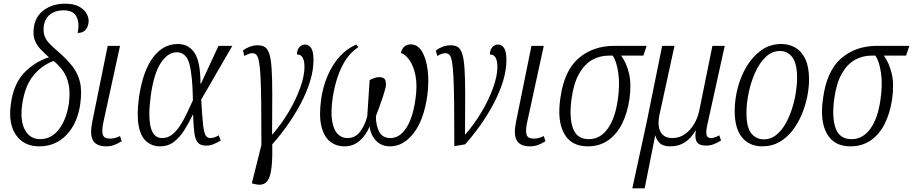

<svg xmlns="http://www.w3.org/2000/svg" viewBox="-20 -785 4960 1043"><path d="M193 10Q110 10 67 -51.5Q24 -113 39 -220Q53 -326 108.5 -386.5Q164 -447 246 -474Q221 -496 200 -518Q179 -540 168.5 -568Q158 -596 164 -636Q172 -697 219.5 -731Q267 -765 333 -765Q381 -765 410 -749Q439 -733 451.5 -709Q464 -685 461 -662Q453 -606 402 -606Q413 -660 395.5 -694.5Q378 -729 325 -729Q280 -729 252 -706.5Q224 -684 218 -646Q214 -614 221.5 -591.5Q229 -569 248.5 -548.5Q268 -528 300 -501Q343 -463 372.5 -426Q402 -389 414 -341Q426 -293 416 -220Q401 -115 341.5 -52.5Q282 10 193 10ZM197 -29Q259 -29 300 -82.5Q341 -136 354 -222Q362 -283 353 -326Q344 -369 322.5 -399.5Q301 -430 271 -454Q206 -430 160.5 -373.5Q115 -317 101 -220Q88 -132 114.5 -81Q141 -30 197 -29Z M558 10Q504 10 485.5 -21.5Q467 -53 481 -122L565 -536H632L541 -118Q532 -75 538.5 -53.5Q545 -32 578 -32Q604 -32 632 -46L641 -18Q623 -6 602 2Q581 10 558 10Z M849 10Q807 10 776 -16Q745 -42 733.5 -100.5Q722 -159 735 -257Q756 -399 811 -472.5Q866 -546 945 -546Q1005 -546 1037 -497.5Q1069 -449 1069 -331H1072L1167 -536H1242L1073 -244Q1078 -154 1083 -109Q1088 -64 1097 -49.5Q1106 -35 1122 -35Q1133 -35 1145.5 -39Q1158 -43 1168 -50L1179 -22Q1164 -12 1143 -3Q1122 6 1100 6Q1070 6 1055.5 -9.5Q1041 -25 1036 -61.5Q1031 -98 1029 -161H1027Q1006 -118 981.5 -78.5Q957 -39 925 -14.5Q893 10 849 10ZM861 -35Q892 -35 916.5 -55Q941 -75 960.5 -106Q980 -137 996.5 -172.5Q1013 -208 1028 -240Q1026 -377 1008.5 -439Q991 -501 940 -501Q892 -501 854 -444Q816 -387 799 -266Q784 -154 798.5 -94.5Q813 -35 861 -35Z M1364 215 1348 211 1400 3Q1400 -135 1399 -226Q1398 -317 1395 -371.5Q1392 -426 1386.5 -452.5Q1381 -479 1372.5 -487.5Q1364 -496 1351 -496Q1342 -496 1331.5 -492.5Q1321 -489 1307 -481L1300 -511Q1317 -524 1337.5 -531.5Q1358 -539 1380 -539Q1404 -539 1419 -529.5Q1434 -520 1443 -492.5Q1452 -465 1455.5 -411.5Q1459 -358 1459 -271Q1459 -184 1458 -55H1460Q1509 -111 1548.5 -177.5Q1588 -244 1611 -308.5Q1634 -373 1634 -421Q1634 -490 1593 -489Q1594 -516 1607 -529.5Q1620 -543 1637 -543Q1659 -543 1671 -523Q1683 -503 1683 -459Q1683 -403 1664 -342Q1645 -281 1612.5 -220Q1580 -159 1540 -103Q1500 -47 1459 -1Q1462 133 1442 181.5Q1422 230 1364 215Z M1725 -249Q1734 -311 1758 -369.5Q1782 -428 1821.5 -473.5Q1861 -519 1915 -543L1927 -529Q1885 -502 1857 -458Q1829 -414 1812 -360.5Q1795 -307 1787 -252Q1776 -174 1784.5 -126Q1793 -78 1815 -56.5Q1837 -35 1867 -35Q1908 -35 1934 -67Q1960 -99 1975 -152Q1978 -198 1981.5 -250.5Q1985 -303 1988 -350Q1999 -356 2013 -361Q2027 -366 2040 -366Q2067 -366 2073 -349.5Q2079 -333 2075 -312Q2070 -290 2059.5 -258Q2049 -226 2038 -196.5Q2027 -167 2022 -154Q2022 -103 2040 -69Q2058 -35 2101 -35Q2151 -35 2187 -90Q2223 -145 2237 -247Q2248 -324 2236.5 -377.5Q2225 -431 2202.5 -461Q2180 -491 2158 -497Q2162 -519 2176 -531.5Q2190 -544 2211 -544Q2249 -544 2272.5 -505Q2296 -466 2303.5 -402Q2311 -338 2301 -264Q2282 -132 2226.5 -61Q2171 10 2099 10Q2051 10 2022 -21.5Q1993 -53 1988 -98Q1968 -50 1933.5 -20Q1899 10 1851 10Q1805 10 1772 -17Q1739 -44 1725.5 -101Q1712 -158 1725 -249Z M2348 -511Q2365 -524 2385.5 -531.5Q2406 -539 2428 -539Q2452 -539 2467 -529.5Q2482 -520 2491 -492.5Q2500 -465 2503.5 -411.5Q2507 -358 2507 -271Q2507 -184 2506 -55H2508Q2557 -111 2596.5 -177.5Q2636 -244 2659 -308.5Q2682 -373 2682 -421Q2682 -490 2641 -489Q2642 -516 2655 -529.5Q2668 -543 2685 -543Q2707 -543 2719 -523Q2731 -503 2731 -459Q2731 -403 2712 -342Q2693 -281 2660.5 -220Q2628 -159 2588 -103Q2548 -47 2507 -1L2448 9Q2448 -131 2447 -223.5Q2446 -316 2443 -370.5Q2440 -425 2435 -452Q2430 -479 2421 -487.5Q2412 -496 2399 -496Q2390 -496 2379.5 -492.5Q2369 -489 2355 -481Z M2860 10Q2806 10 2787.5 -21.5Q2769 -53 2783 -122L2867 -536H2934L2843 -118Q2834 -75 2840.5 -53.5Q2847 -32 2880 -32Q2906 -32 2934 -46L2943 -18Q2925 -6 2904 2Q2883 10 2860 10Z M3173 10Q3083 10 3044.5 -59.5Q3006 -129 3024 -251Q3044 -400 3122.5 -468Q3201 -536 3318 -536H3493L3475 -483H3354Q3383 -444 3397 -386Q3411 -328 3399 -245Q3388 -171 3359.5 -113.5Q3331 -56 3284 -23Q3237 10 3173 10ZM3179 -29Q3240 -29 3281 -85.5Q3322 -142 3336 -244Q3348 -323 3339 -387.5Q3330 -452 3308 -483H3289Q3239 -483 3197.5 -460Q3156 -437 3126.5 -386Q3097 -335 3085 -250Q3071 -147 3092.5 -88Q3114 -29 3179 -29Z M3415 238 3495 -131 3577 -536H3644L3563 -164Q3555 -129 3558.5 -100Q3562 -71 3580 -53Q3598 -35 3632 -35Q3671 -35 3701 -56.5Q3731 -78 3751 -112Q3771 -146 3779 -186L3850 -536H3917L3821 -101Q3814 -67 3818.5 -51Q3823 -35 3842 -35Q3850 -35 3861.5 -38.5Q3873 -42 3887 -50L3897 -22Q3877 -9 3857 -1.5Q3837 6 3815 6Q3778 6 3765.5 -14Q3753 -34 3760 -75H3758Q3734 -34 3700.5 -12Q3667 10 3622 10Q3582 10 3564 -7.5Q3546 -25 3541 -48H3539L3482 238Z M4122 10Q4051 10 4011 -38.5Q3971 -87 3971 -183Q3971 -242 3987 -305.5Q4003 -369 4035.5 -423.5Q4068 -478 4115.5 -512Q4163 -546 4225 -546Q4267 -546 4301 -526Q4335 -506 4355 -463.5Q4375 -421 4375 -353Q4375 -309 4365 -259.5Q4355 -210 4335 -162.5Q4315 -115 4285 -76Q4255 -37 4214 -13.5Q4173 10 4122 10ZM4129 -28Q4166 -28 4195 -50.5Q4224 -73 4245.5 -110Q4267 -147 4281.5 -191.5Q4296 -236 4303 -280.5Q4310 -325 4310 -362Q4310 -439 4284.5 -473.5Q4259 -508 4217 -508Q4173 -508 4139 -475Q4105 -442 4082 -390.5Q4059 -339 4047 -281Q4035 -223 4035 -172Q4035 -92 4061.5 -60Q4088 -28 4129 -28Z M4600 10Q4510 10 4471.5 -59.5Q4433 -129 4451 -251Q4471 -400 4549.5 -468Q4628 -536 4745 -536H4920L4902 -483H4781Q4810 -444 4824 -386Q4838 -328 4826 -245Q4815 -171 4786.5 -113.5Q4758 -56 4711 -23Q4664 10 4600 10ZM4606 -29Q4667 -29 4708 -85.5Q4749 -142 4763 -244Q4775 -323 4766 -387.5Q4757 -452 4735 -483H4716Q4666 -483 4624.5 -460Q4583 -437 4553.5 -386Q4524 -335 4512 -250Q4498 -147 4519.5 -88Q4541 -29 4606 -29Z"/></svg>

Font: Noto Serif Condensed Light
Style: Italic
Weight: 300
Width: 3
Italic angle: -12°
Designer: Monotype Design Team
Foundry: Monotype Imaging Inc.
Version: Version 2.014; ttfautohint (v1.8.4.7-5d5b)